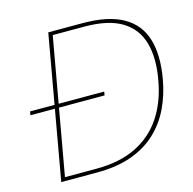

<svg xmlns="http://www.w3.org/2000/svg" viewBox="-103 -804 914 908"><g transform="rotate(-15 354.0 -350.0)"><path d="M28 -343 31 -361H394L391 -343ZM87 0 211 -700H379Q504 -700 576.5 -659Q649 -618 673 -539Q697 -460 677 -346Q664 -272 634 -209Q604 -146 554 -99Q504 -52 432 -26Q360 0 263 0ZM110 -18H264Q378 -18 458.5 -57.5Q539 -97 588 -170.5Q637 -244 655 -346Q674 -449 653.5 -524.5Q633 -600 567 -641Q501 -682 382 -682H228Z"/></g></svg>

Font: DM Sans Thin
Style: Italic
Weight: 250
Italic angle: -10°
Designer: Colophon Foundry, Jonny Pinhorn
Foundry: Colophon Foundry
Version: Version 4.004;gftools[0.9.30]